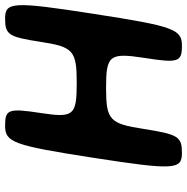

<svg xmlns="http://www.w3.org/2000/svg" viewBox="-10 -742 751 772"><g transform="rotate(-90 366.0 -355.5)"><path d="M697 -356C747 -678 745 -711 679 -711C613 -711 604 -698 584 -567C564 -436 548 -423 418 -423C288 -423 278 -436 298 -567C318 -698 313 -711 247 -711C180 -711 168 -678 118 -356C68 -33 70 0 137 0C203 0 212 -14 234 -153C255 -291 270 -305 400 -305C530 -305 541 -291 520 -153C498 -14 503 0 569 0C635 0 647 -33 697 -356Z"/></g></svg>

Font: Asimov Print
Style: AIt
Weight: 500
Designer: Google
Version: Version 2.000980: 2014